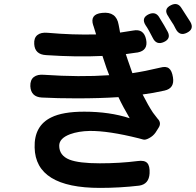

<svg xmlns="http://www.w3.org/2000/svg" viewBox="-20 -862 956 937"><path d="M468 55Q153 55 149 -142Q146 -248 230 -289Q286 -317 391 -317Q515 -317 613 -285Q580 -341 558 -388Q468 -382 355 -382Q260 -382 184 -386Q131 -389 128 -441Q127 -472 145 -486Q163 -500 195 -497Q368 -485 513 -495L500 -529Q497 -538 491 -556Q483 -579 480 -589Q355 -583 205 -593Q150 -596 147 -647Q145 -677 162.5 -691Q180 -705 212 -702Q336 -691 449 -694Q442 -715 436 -736Q436 -737 435 -738Q417 -793 478 -799Q548 -807 559 -741Q560 -734 563 -720Q565 -708 566 -703Q606 -709 630 -713Q682 -723 693 -669.5Q704 -616 652 -606Q649 -606 644 -605Q611 -600 594 -598Q597 -587 604 -568Q608 -557 610 -551L626 -505Q687 -514 762 -532Q791 -540 805 -528Q819 -517 824 -485Q833 -431 783 -420Q725 -407 676 -401Q704 -346 726 -313Q727 -311 729 -309Q742 -291 749 -283Q770 -262 753 -237L739 -215Q727 -198 708 -188Q690 -178 679 -181Q672 -183 657 -187Q509 -224 418 -223Q363 -222 322 -207Q269 -187 269 -151Q269 -103 319 -83Q365 -65 467 -65Q565 -65 651 -76Q685 -81 698.5 -66.5Q712 -52 710 -16Q707 37 659 44Q565 55 468 55ZM725 -678Q719 -690 707 -712Q697 -730 691 -738Q667 -775 707 -793Q738 -806 755 -781Q785 -733 799 -706Q815 -673 780 -657Q743 -640 725 -678ZM837 -722Q827 -743 818 -755Q814 -762 806 -774Q803 -779 802 -781Q775 -818 815 -837Q846 -852 864 -825Q890 -784 909 -755Q929 -720 892 -702Q856 -684 837 -722Z"/></svg>

Font: GenSenRounded JP B
Style: Regular
Weight: 700
Version: Version 1.501;PS 1;hotconv 16.6.51;makeotf.lib2.5.65220